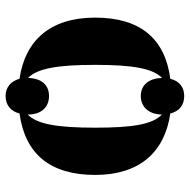

<svg xmlns="http://www.w3.org/2000/svg" viewBox="-16 -622 694 703"><g transform="rotate(90 331.5 -270.0)"><path d="M331 57C363 57 387 39 395 6C543 -14 620 -106 620 -271C620 -435 535 -526 395 -546C387 -580 363 -597 331 -597C300 -597 276 -580 268 -546C121 -527 44 -436 44 -271C44 -105 129 -14 268 6C277 39 300 57 331 57ZM265 -25C230 -59 217 -134 217 -271C217 -408 230 -482 265 -516C266 -466 292 -438 331 -438C370 -438 398 -466 399 -515C435 -481 447 -408 447 -271C447 -132 434 -58 399 -24C399 -75 371 -102 331 -102C292 -102 266 -76 265 -25Z"/></g></svg>

Font: Noto Serif Display ExtraBold
Style: Regular
Weight: 800
Designer: Monotype Design Team
Foundry: Monotype Imaging Inc.
Version: Version 2.009